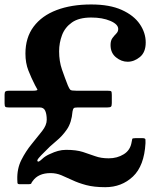

<svg xmlns="http://www.w3.org/2000/svg" viewBox="-20 -784 697 838"><path d="M55.5 0Q54 -47.5 73.2 -85.8Q92.5 -124 118.2 -155.2Q144 -186.5 164 -212.2Q184 -238 184 -261Q184 -285.5 177.5 -300.2Q171 -315 154 -315H18.5Q7 -315 3.5 -317.8Q0 -320.5 0 -332.5V-371Q0 -382 4 -385Q8 -388 18.5 -388H123Q146 -388 143 -393.8Q140 -399.5 133 -412Q117 -443 104 -476Q91 -509 91 -550Q91 -620 126.8 -667.8Q162.5 -715.5 227 -740Q291.5 -764.5 378 -764.5Q458.5 -764.5 511.2 -740.8Q564 -717 590 -679Q616 -641 616 -598.5Q616 -556 590.8 -535.2Q565.5 -514.5 537 -514.5Q510 -514.5 486.2 -533.8Q462.5 -553 462.5 -587.5Q462.5 -607 470.8 -618Q479 -629 487.5 -637.5Q496 -646 496 -657.5Q496 -678 461.5 -692.8Q427 -707.5 378 -707.5Q324.5 -707.5 294 -686Q263.5 -664.5 250.8 -630.8Q238 -597 238 -560Q238 -516.5 250.5 -480.5Q263 -444.5 276 -411.5Q282.5 -396 287 -392Q291.5 -388 314 -388H449Q462.5 -388 465.2 -385.5Q468 -383 468 -369.5V-334Q468 -322 464.5 -318.5Q461 -315 448 -315H319Q305 -315 301.8 -311.8Q298.5 -308.5 296.5 -297.5Q292.5 -249 272.2 -219.5Q252 -190 224.8 -167.8Q197.5 -145.5 172 -118.5Q160.5 -107.5 149.8 -95.2Q139 -83 145 -79Q149 -76 163.8 -90Q178.5 -104 199.5 -112.5Q216 -120.5 233 -125.2Q250 -130 268.5 -130Q312.5 -130 341.5 -120.8Q370.5 -111.5 395.8 -102.2Q421 -93 454.5 -93Q491.5 -93 520.2 -110.8Q549 -128.5 554.5 -164Q556.5 -174 557.2 -177.5Q558 -181 570.5 -181H602.5Q614 -181 614.8 -175Q615.5 -169 615 -159Q609.5 -60 560.2 -13.5Q511 33 439.5 33Q390.5 33 356 23.8Q321.5 14.5 295.8 2.2Q270 -10 247.8 -19.2Q225.5 -28.5 200.5 -28.5Q147 -28.5 122.5 6.5Q118 12 116.8 16Q115.5 20 106 20H66Q56.5 20 56.2 14Q56 8 55.5 0Z"/></svg>

Font: Besley* Narrow Semi
Style: Regular
Weight: 600
Width: 4
Designer: Owen Earl
Foundry: indestructible type*
Version: Version 3.000; ttfautohint (v1.8.3)